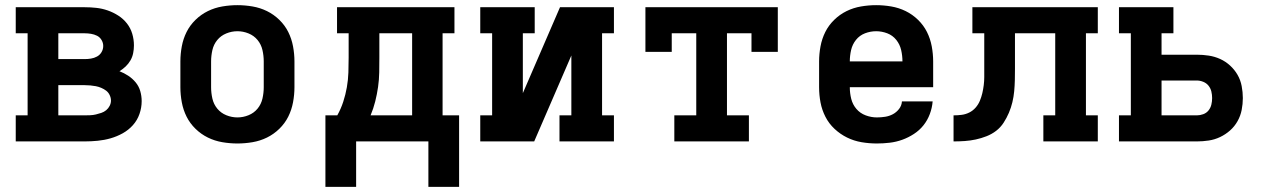

<svg xmlns="http://www.w3.org/2000/svg" viewBox="-20 -548 4915 744"><path d="M41 0V-101H87V-419H41V-520H308Q331 -520 353.5 -517.5Q376 -515 397.5 -507.5Q419 -500 438.5 -487.5Q458 -475 472 -457Q486 -439 492.5 -417Q499 -395 499 -372Q499 -357 496 -342Q493 -327 485.5 -314Q478 -301 467 -290.5Q456 -280 443 -272Q461 -265 477 -254.5Q493 -244 505.5 -229Q518 -214 523.5 -195Q529 -176 529 -156Q529 -131 520.5 -106.5Q512 -82 495 -63Q478 -44 455.5 -31.5Q433 -19 408.5 -12Q384 -5 358.5 -2.5Q333 0 308 0ZM206 -319H308Q320 -319 332.5 -321Q345 -323 356 -329Q367 -335 373.5 -346Q380 -357 380 -370Q380 -382 373.5 -393Q367 -404 356 -409.5Q345 -415 332.5 -417Q320 -419 308 -419H206ZM206 -101H308Q319 -101 330 -101.5Q341 -102 351.5 -104.5Q362 -107 372.5 -110.5Q383 -114 391.5 -121Q400 -128 405 -138Q410 -148 410 -158Q410 -169 405 -179.5Q400 -190 391.5 -196.5Q383 -203 372.5 -207.5Q362 -212 351.5 -214Q341 -216 330 -217Q319 -218 308 -218H206Z M900 8Q871 8 841.5 3Q812 -2 785.5 -15Q759 -28 737.5 -49Q716 -70 703 -96Q690 -122 684.5 -151.5Q679 -181 679 -210V-310Q679 -339 684.5 -368.5Q690 -398 703 -424Q716 -450 737.5 -471Q759 -492 785.5 -505Q812 -518 841.5 -523Q871 -528 900 -528Q929 -528 958.5 -523Q988 -518 1014.5 -505Q1041 -492 1062.5 -471Q1084 -450 1097 -424Q1110 -398 1115.5 -368.5Q1121 -339 1121 -310V-210Q1121 -181 1115.5 -151.5Q1110 -122 1097 -96Q1084 -70 1062.5 -49Q1041 -28 1014.5 -15Q988 -2 958.5 3Q929 8 900 8ZM900 -93Q922 -93 943 -101.5Q964 -110 978 -127Q992 -144 997 -166Q1002 -188 1002 -210V-310Q1002 -332 997 -354Q992 -376 978 -393Q964 -410 943 -418.5Q922 -427 900 -427Q878 -427 857 -418.5Q836 -410 822 -393Q808 -376 803 -354Q798 -332 798 -310V-210Q798 -188 803 -166Q808 -144 822 -127Q836 -110 857 -101.5Q878 -93 900 -93Z M1640 176V0H1360V176H1241V-101H1287Q1301 -126 1310 -153.5Q1319 -181 1324 -209.5Q1329 -238 1330 -267Q1331 -296 1331 -325V-419H1286V-520H1741V-419H1695V-101H1759V176ZM1416 -101H1577V-419H1450V-325Q1450 -296 1449.5 -267.5Q1449 -239 1445 -211Q1441 -183 1434 -155Q1427 -127 1416 -101Z M1841 0V-101H1887V-419H1841V-520H2052V-419H2006V-187L2150 -520H2359V-419H2313V-101H2359V0H2148V-101H2194V-333L2050 0Z M2593 0V-101H2678V-419H2583V-347H2481V-520H2994V-347H2892V-419H2797V-101H2882V0Z M3378 8Q3348 8 3318.5 3Q3289 -2 3262.5 -15Q3236 -28 3214 -48.5Q3192 -69 3178.5 -95.5Q3165 -122 3159.5 -151Q3154 -180 3154 -210V-310Q3154 -339 3159.5 -368.5Q3165 -398 3178 -424Q3191 -450 3212.5 -471Q3234 -492 3260.5 -505Q3287 -518 3316.5 -523Q3346 -528 3375 -528Q3404 -528 3433.5 -523Q3463 -518 3489.5 -505Q3516 -492 3537.5 -471Q3559 -450 3572 -424Q3585 -398 3590.5 -368.5Q3596 -339 3596 -310V-210H3273Q3273 -187 3278.5 -165Q3284 -143 3298.5 -126Q3313 -109 3334.5 -101Q3356 -93 3378 -93Q3394 -93 3410 -95.5Q3426 -98 3440 -105.5Q3454 -113 3464 -126Q3474 -139 3475 -155H3594Q3592 -130 3583 -106Q3574 -82 3558.5 -62.5Q3543 -43 3521.5 -29Q3500 -15 3476.5 -6.5Q3453 2 3428 5Q3403 8 3378 8ZM3477 -310Q3477 -332 3472 -354Q3467 -376 3453 -393.5Q3439 -411 3418 -419Q3397 -427 3375 -427Q3353 -427 3332 -419Q3311 -411 3297 -393.5Q3283 -376 3278 -354Q3273 -332 3273 -310Z M3675 0V-101Q3691 -101 3706.5 -103Q3722 -105 3736 -112Q3750 -119 3760.5 -131Q3771 -143 3777 -157.5Q3783 -172 3786.5 -187Q3790 -202 3792 -218Q3794 -234 3794 -249.5Q3794 -265 3794 -281V-419H3748V-520H4234V-419H4188V-101H4234V0H4023V-101H4069V-419H3913V-281Q3913 -259 3912.5 -237.5Q3912 -216 3910 -194.5Q3908 -173 3903 -152Q3898 -131 3889.5 -111Q3881 -91 3869 -72.5Q3857 -54 3840 -41Q3823 -28 3802.5 -20Q3782 -12 3761 -7.5Q3740 -3 3718.5 -1.5Q3697 0 3675 0Z M4316 0V-101H4362V-419H4316V-520H4527V-419H4481V-336H4618Q4641 -336 4664 -332.5Q4687 -329 4708 -319.5Q4729 -310 4746.5 -294Q4764 -278 4775.5 -258Q4787 -238 4791.5 -214.5Q4796 -191 4796 -168Q4796 -145 4791.5 -122Q4787 -99 4775.5 -78.5Q4764 -58 4746.5 -42.5Q4729 -27 4708 -17Q4687 -7 4664 -3.5Q4641 0 4618 0ZM4481 -101H4618Q4630 -101 4642.5 -105.5Q4655 -110 4663 -120Q4671 -130 4674 -142.5Q4677 -155 4677 -168Q4677 -181 4674 -193.5Q4671 -206 4663 -216Q4655 -226 4642.5 -231Q4630 -236 4618 -236H4481Z"/></svg>

Font: Iosevka Etoile
Style: Bold
Weight: 700
Designer: Belleve Invis
Foundry: Belleve Invis
Version: Version 28.1.0; ttfautohint (v1.8.4)